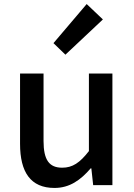

<svg xmlns="http://www.w3.org/2000/svg" viewBox="-20 -914 660 948"><path d="M249 14C324 14 378 -25 428 -83H431L440 0H535V-551H419V-168C374 -110 338 -86 287 -86C223 -86 195 -124 195 -218V-551H79V-204C79 -64 131 14 249 14ZM303 -644 488 -818 408 -894 244 -701Z"/></svg>

Font: Noto Sans JP Medium
Style: Regular
Weight: 500
Designer: Ryoko NISHIZUKA 西塚涼子 (kana, bopomofo & ideographs); Paul D. Hunt (Latin, Greek & Cyrillic); Sandoll Communications 산돌커뮤니
Foundry: Adobe
Version: Version 2.004;hotconv 1.0.118;makeotfexe 2.5.65603